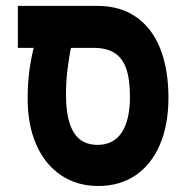

<svg xmlns="http://www.w3.org/2000/svg" viewBox="-20 -629 640 656"><path d="M74.5 -290.5Q74.5 -341 79.8 -383Q85 -425 95 -465.5H41V-609H311.5Q391.5 -609 446.2 -570.2Q501 -531.5 528.2 -461Q555.5 -390.5 555.5 -295.5Q555.5 -202.5 526.2 -134.5Q497 -66.5 443 -30Q389 6.5 316 6.5Q242.5 6.5 187.8 -30.8Q133 -68 103.8 -135.2Q74.5 -202.5 74.5 -290.5ZM424 -299Q424 -358.5 411 -395Q398 -431.5 370.8 -448.5Q343.5 -465.5 299.5 -465.5H222.5Q216 -435.5 210.8 -393.2Q205.5 -351 205.5 -304.5Q205.5 -219.5 231.8 -176.8Q258 -134 313 -134Q368 -134 396 -176.5Q424 -219 424 -299Z"/></svg>

Font: JuliaMono ExtraBold
Style: Regular
Weight: 800
Monospace: yes
Designer: cormullion
Foundry: corm
Version: Version 0.055; ttfautohint (v1.8.4)